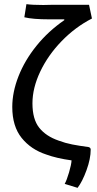

<svg xmlns="http://www.w3.org/2000/svg" viewBox="-20 -740 464 923"><path d="M291 144Q301 126 312 88.5Q323 51 324 31Q252 21 203 3Q129 -21 84 -77Q39 -133 39 -226Q39 -297 69 -373.5Q99 -450 155.5 -520Q212 -590 289 -643V-647H217Q137 -647 97 -657L107 -720Q136 -716 188 -716L234 -717H408L422 -651Q342 -610 276.5 -542.5Q211 -475 173.5 -396Q136 -317 136 -243Q136 -167 168.5 -126Q201 -85 262 -64Q294 -52 327.5 -45.5Q361 -39 406 -33Q410 -32 413 -29Q416 -26 416 -21Q416 23 396 78Q376 133 353 163Z"/></svg>

Font: LINE Seed Sans KR Regular
Style: Regular
Weight: 400
Designer: LINE VX Design & Sandoll Inc & Dalton Maag Ltd
Foundry: Sandoll Inc.
Version: Version 1.000